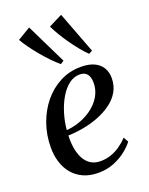

<svg xmlns="http://www.w3.org/2000/svg" viewBox="-154 -903 771 994"><g transform="rotate(-20 231.0 -406.5)"><path d="M412 -89Q397 -68 368 -44.8Q339 -21.5 299.8 -5.5Q260.5 10.5 213.5 10.5Q165 10.5 129.2 -6.2Q93.5 -23 70.2 -51.8Q47 -80.5 35.8 -118Q24.5 -155.5 25 -197.5Q25 -265.5 46.8 -326.8Q68.5 -388 107 -435Q145.5 -482 198 -509.2Q250.5 -536.5 312.5 -536.5Q357 -536.5 386.2 -522.8Q415.5 -509 430 -484.5Q444.5 -460 444.5 -428Q444.5 -386 425.5 -353.2Q406.5 -320.5 373.8 -296.8Q341 -273 300.5 -257.2Q260 -241.5 216.2 -233.5Q172.5 -225.5 132 -224.5Q130 -190.5 135 -158Q140 -125.5 153 -99.2Q166 -73 188.5 -57.8Q211 -42.5 243.5 -42.5Q273.5 -42.5 300.5 -51.5Q327.5 -60.5 351.8 -77.2Q376 -94 397 -116ZM294.5 -501.5Q261.5 -501.5 234 -480.2Q206.5 -459 185.5 -423.2Q164.5 -387.5 151 -343.2Q137.5 -299 133.5 -253.5Q168.5 -256.5 200.5 -267Q232.5 -277.5 259.5 -294.5Q286.5 -311.5 306.5 -333.5Q326.5 -355.5 337.2 -381.5Q348 -407.5 348 -436.5Q348 -468.5 334.5 -485Q321 -501.5 294.5 -501.5ZM221.5 -585Q201 -602.5 177.2 -627Q153.5 -651.5 131 -678.8Q108.5 -706 90.2 -731.5Q72 -757 61 -777L132 -819.5L240.5 -597ZM377.5 -585Q358 -604 336.8 -630Q315.5 -656 295.8 -684.5Q276 -713 260.2 -739.8Q244.5 -766.5 235 -787L310 -824.5L397 -595.5Z"/></g></svg>

Font: Merriweather 96pt
Style: Italic
Weight: 400
Italic angle: -7.8°
Version: Version 2.101